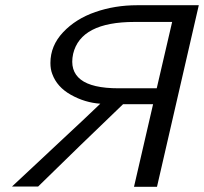

<svg xmlns="http://www.w3.org/2000/svg" viewBox="-20 -714 781 735"><path d="M26 0 303 -259 364 -317Q305 -321 251.5 -351Q198 -381 180 -431Q173 -449 173 -473Q173 -539 221.5 -590.5Q270 -642 345 -668Q420 -694 505 -694H741L581 1H493L566 -315H451L288 -158Q247 -118 188.5 -61Q130 -4 126 0ZM260 -508Q246 -443 289 -409.5Q332 -376 434 -376H580L639 -630H495Q289 -630 260 -508Z"/></svg>

Font: Coval
Style: Light Italic
Weight: 300
Foundry: Context Ltd
Version: Version 001.000